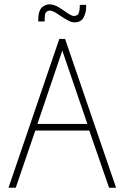

<svg xmlns="http://www.w3.org/2000/svg" viewBox="-20 -883 585 903"><path d="M355 -860V-848Q355 -834 350 -821Q345 -808 328 -808Q319 -808 309.5 -814Q300 -820 295 -823Q285 -830 275.5 -836.5Q266 -843 256 -849Q240 -859 221 -862Q202 -865 185 -854Q175 -848 169.5 -838Q164 -828 162 -816.5Q160 -805 160 -793V-782H190V-793Q190 -802 191.5 -813Q193 -824 201 -829Q209 -835 219.5 -832.5Q230 -830 239 -825Q249 -819 260 -811.5Q271 -804 282 -797Q294 -790 305.5 -784Q317 -778 330 -778Q361 -778 373 -800.5Q385 -823 385 -848V-860ZM526 0 286 -700H259L20 0H54L146 -269H400L493 0ZM156 -300 273 -645 391 -300Z"/></svg>

Font: Advent Pro ExtraLight
Style: Regular
Weight: 250
Version: Version 3.000